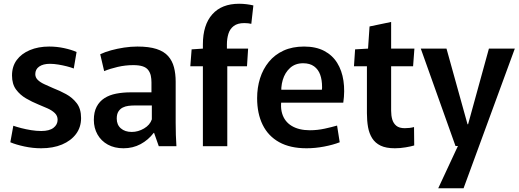

<svg xmlns="http://www.w3.org/2000/svg" viewBox="-20 -779 2767 1023"><path d="M199 11Q155 11 110.5 1.5Q66 -8 35 -21L51 -109Q68 -103 93 -96.5Q118 -90 146 -85.5Q174 -81 200 -81Q243 -81 265 -98Q287 -115 287 -141Q287 -162 272 -176.5Q257 -191 233.5 -201.5Q210 -212 183 -223Q151 -236 119 -254.5Q87 -273 65.5 -302Q44 -331 44 -377Q44 -425 69 -459Q94 -493 139 -512Q184 -531 242 -531Q283 -531 322 -522.5Q361 -514 388 -502L373 -414Q358 -420 336.5 -425.5Q315 -431 291 -435Q267 -439 246 -439Q210 -439 189 -424.5Q168 -410 168 -384Q168 -366 181.5 -353Q195 -340 217 -330Q239 -320 264 -309Q298 -296 332 -277.5Q366 -259 389 -229Q412 -199 412 -150Q412 -101 385 -65Q358 -29 310.5 -9Q263 11 199 11Z M638 11Q590 11 554.5 -8.5Q519 -28 499.5 -62.5Q480 -97 480 -140Q480 -182 495 -210.5Q510 -239 536.5 -256Q563 -273 599 -280Q635 -287 676 -287H787V-340Q787 -359 783.5 -375.5Q780 -392 770 -405.5Q760 -419 740.5 -425.5Q721 -432 690 -432Q648 -432 607 -422.5Q566 -413 535 -400L514 -490Q539 -502 572 -511Q605 -520 641 -525.5Q677 -531 712 -531Q774 -531 814 -518Q854 -505 876 -480Q898 -455 907 -420.5Q916 -386 916 -344V-125Q916 -94 917 -60Q918 -26 920 0H826L801 -71H799Q770 -33 729 -11Q688 11 638 11ZM682 -76Q716 -76 747.5 -94.5Q779 -113 789 -143V-217H696Q681 -217 664.5 -215Q648 -213 634 -206Q620 -199 611 -185Q602 -171 602 -147Q602 -114 624 -95Q646 -76 682 -76Z M1061 -426H994L1001 -516L1061 -520V-543Q1061 -646 1111 -702.5Q1161 -759 1254 -759Q1274 -759 1294 -756.5Q1314 -754 1330 -750L1319 -652Q1311 -654 1301.5 -655Q1292 -656 1281 -656Q1246 -656 1225.5 -640.5Q1205 -625 1197 -599Q1189 -573 1189 -543V-520H1302L1296 -426H1191V0H1061Z M1613 11Q1526 11 1467.5 -21.5Q1409 -54 1379.5 -114Q1350 -174 1350 -256Q1350 -312 1365.5 -361.5Q1381 -411 1412.5 -449.5Q1444 -488 1491 -509.5Q1538 -531 1600 -531Q1663 -531 1707 -508Q1751 -485 1776.5 -444Q1802 -403 1810 -348.5Q1818 -294 1809 -232H1419L1487 -282Q1470 -219 1483 -175Q1496 -131 1534.5 -108Q1573 -85 1631 -85Q1671 -85 1710 -93.5Q1749 -102 1776 -110L1790 -21Q1754 -7 1706.5 2Q1659 11 1613 11ZM1420 -301H1695Q1696 -306 1696 -310Q1696 -314 1696 -316Q1696 -353 1686 -381Q1676 -409 1653.5 -425.5Q1631 -442 1595 -442Q1553 -442 1525.5 -417Q1498 -392 1486.5 -353Q1475 -314 1480 -270Z M2084 11Q2037 11 2008 -3Q1979 -17 1963 -42.5Q1947 -68 1941 -101.5Q1935 -135 1935 -176V-426H1866L1872 -516L1941 -520L1949 -638L2064 -662V-520H2188L2181 -426H2064V-189Q2064 -163 2070 -142.5Q2076 -122 2091.5 -109Q2107 -96 2137 -96Q2150 -96 2162.5 -97.5Q2175 -99 2186 -102L2187 -4Q2171 1 2141.5 6Q2112 11 2084 11Z M2424 -10 2468 -95 2585 -520H2723L2450 224H2315ZM2222 -520H2359L2471 -117H2504L2498 -1H2407Z"/></svg>

Font: Murecho Thin Medium
Style: Regular
Weight: 500
Version: Version 1.010